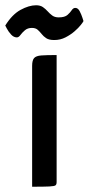

<svg xmlns="http://www.w3.org/2000/svg" viewBox="-80 -709 337 729"><path d="M42 0V-459Q42 -480 49.5 -488.5Q57 -497 77 -498.5Q97 -500 135 -500V-18Q135 -9 131 -5.5Q127 -2 107.5 -1Q88 0 42 0ZM126 -557Q106 -557 95.5 -564Q85 -571 78 -580Q71 -589 63 -596Q55 -603 41 -603Q25 -603 14.5 -594Q4 -585 -2.5 -576Q-9 -567 -16 -567Q-28 -567 -38 -578Q-48 -589 -54 -600.5Q-60 -612 -60 -612Q-34 -654 -2 -671.5Q30 -689 57 -689Q73 -689 83 -682Q93 -675 101 -666Q109 -657 118.5 -650Q128 -643 143 -643Q166 -643 176.5 -652.5Q187 -662 192.5 -670.5Q198 -679 206 -679Q216 -679 222.5 -666.5Q229 -654 233 -641.5Q237 -629 237 -629Q236 -626 227 -614.5Q218 -603 203 -590Q188 -577 168.5 -567Q149 -557 126 -557Z"/></svg>

Font: Yanone Kaffeesatz Medium
Style: Regular
Weight: 500
Designer: Yanone (Cyrillic: Daniel Pouzeot, Huerta Tipografica, and Cyreal)
Foundry: Yanone
Version: Version 2.003